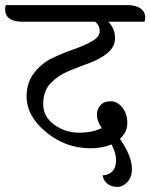

<svg xmlns="http://www.w3.org/2000/svg" viewBox="-66 -671 588 751"><path d="M433 -651Q465 -651 483.5 -638Q502 -625 502 -603Q502 -595 499 -586H358Q384 -558 384 -523Q384 -488 355 -464Q326 -440 285 -425Q244 -410 202.5 -393Q161 -376 132 -345.5Q103 -315 103 -264.5Q103 -214 146.5 -183Q190 -152 243 -152Q296 -152 332 -170Q313 -198 313 -221Q313 -244 327 -259.5Q341 -275 367 -275Q393 -275 412.5 -250.5Q432 -226 432 -190Q432 -154 403 -128Q450 -60 450 -10Q450 22 432.5 41Q415 60 392.5 60Q370 60 354.5 48Q339 36 335 15Q359 14 373.5 -1Q388 -16 388 -44.5Q388 -73 370 -106Q334 -91 288 -91Q191 -91 114.5 -154Q38 -217 38 -294Q38 -348 67.5 -386Q97 -424 139 -444Q181 -464 223 -478.5Q265 -493 294.5 -510Q324 -527 324 -549.5Q324 -572 306 -586H23Q-46 -586 -46 -635Q-46 -646 -43 -651Z"/></svg>

Font: Laila
Style: Regular
Weight: 400
Designer: Hitesh Malaviya
Foundry: Indian Type Foundry
Version: Version 1.302;PS 1.0;hotconv 1.0.78;makeotf.lib2.5.61930; tt